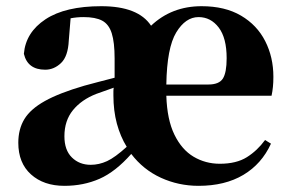

<svg xmlns="http://www.w3.org/2000/svg" viewBox="-20 -583 936 620"><path d="M517.1 -310.1H652.8Q687.5 -310.1 699.7 -329.3Q711.9 -348.6 711.9 -395Q711.9 -460.4 686.3 -494.1Q660.6 -527.8 621.1 -527.8Q579.1 -527.8 549.1 -478.3Q519 -428.7 517.1 -310.1ZM347.2 -299.8 291 -279.8Q243.2 -261.2 215.6 -227.3Q188 -193.4 188 -143.1Q188 -98.1 212.2 -74.5Q236.3 -50.8 272.9 -50.8Q299.8 -50.8 325.7 -62.7Q351.6 -74.7 389.2 -108.9Q368.7 -142.1 357.4 -183.8Q346.2 -225.6 346.2 -274.9Q346.2 -281.7 346.2 -287.8Q346.2 -293.9 347.2 -299.8ZM136.2 -503.9 151.9 -509.8ZM208 -523.9 202.1 -452.1Q199.7 -400.9 177 -379.4Q154.3 -357.9 126 -357.9Q69.3 -357.9 57.1 -409.2Q63 -478.5 127 -520.8Q190.9 -563 307.1 -563Q426.3 -563 467.8 -500Q534.2 -563 630.9 -563Q706.5 -563 758.3 -532.5Q810.1 -502 836.4 -450.2Q862.8 -398.4 862.8 -335Q862.8 -316.4 861.3 -302.2Q859.9 -288.1 856.9 -273.9H517.1Q519.5 -196.8 543.2 -148.2Q566.9 -99.6 605.2 -76.9Q643.6 -54.2 689.9 -54.2Q743.2 -54.2 777.1 -75.4Q811 -96.7 835.9 -130.9L855 -119.1Q825.2 -53.7 765.9 -18.3Q706.5 17.1 621.1 17.1Q556.6 17.1 499.5 -9Q442.4 -35.2 403.8 -85.9Q353 -28.3 301.3 -5.6Q249.5 17.1 188 17.1Q121.1 17.1 80.1 -19.8Q39.1 -56.6 39.1 -122.1Q39.1 -166 58.8 -198.5Q78.6 -231 125 -256.8Q171.4 -282.7 252 -306.2Q272.9 -312 298.3 -318.6Q323.7 -325.2 350.1 -332V-394Q350.1 -446.3 340.8 -475.6Q331.5 -504.9 309.8 -516.4Q288.1 -527.8 250 -527.8Q228 -527.8 208 -523.9Z"/></svg>

Font: Source Han Serif JP Heavy
Style: Regular
Weight: 900
Designer: Ryoko NISHIZUKA  (kana & ideographs); Frank Grießhammer (Latin, Greek & Cyrillic); Wenlong ZHANG  (bopomofo); Sandoll Co
Foundry: Adobe Systems Incorporated
Version: Version 1.001;PS 1.001;hotconv 16.6.54;makeotf.lib2.5.65590